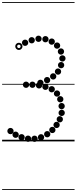

<svg xmlns="http://www.w3.org/2000/svg" viewBox="-25 -1349 732 1832"><path d="M284.6 -510.5Q272 -510.5 263.2 -519.2Q254.5 -527.9 254.5 -540.4Q254.5 -553 263.2 -561.8Q271.9 -570.5 284.4 -570.5Q297 -570.5 305.8 -561.8Q314.5 -553.1 314.5 -540.6Q314.5 -528 305.8 -519.2Q297.1 -510.5 284.6 -510.5ZM347.6 -504.5Q335 -504.5 326.2 -513.2Q317.5 -521.9 317.5 -534.4Q317.5 -547 326.2 -555.8Q334.9 -564.5 347.4 -564.5Q360 -564.5 368.8 -555.8Q377.5 -547.1 377.5 -534.6Q377.5 -522 368.8 -513.2Q360.1 -504.5 347.6 -504.5ZM408.6 -491Q396 -491 387.2 -499.7Q378.5 -508.4 378.5 -520.9Q378.5 -533.5 387.2 -542.2Q395.9 -551 408.4 -551Q421 -551 429.8 -542.3Q438.5 -533.6 438.5 -521.1Q438.5 -508.5 429.8 -499.8Q421.1 -491 408.6 -491ZM468.6 -467.5Q456 -467.5 447.2 -476.2Q438.5 -484.9 438.5 -497.4Q438.5 -510 447.2 -518.8Q455.9 -527.5 468.4 -527.5Q481 -527.5 489.8 -518.8Q498.5 -510.1 498.5 -497.6Q498.5 -485 489.8 -476.2Q481.1 -467.5 468.6 -467.5ZM519.1 -426.5Q506.5 -426.5 497.8 -435.2Q489 -443.9 489 -456.4Q489 -469 497.7 -477.8Q506.4 -486.5 518.9 -486.5Q531.5 -486.5 540.2 -477.8Q549 -469.1 549 -456.6Q549 -444 540.3 -435.2Q531.6 -426.5 519.1 -426.5ZM550.1 -372Q537.5 -372 528.8 -380.7Q520 -389.4 520 -401.9Q520 -414.5 528.7 -423.2Q537.4 -432 549.9 -432Q562.5 -432 571.2 -423.3Q580 -414.6 580 -402.1Q580 -389.5 571.3 -380.8Q562.6 -372 550.1 -372ZM563.1 -306.5Q550.5 -306.5 541.8 -315.2Q533 -323.9 533 -336.4Q533 -349 541.7 -357.8Q550.4 -366.5 562.9 -366.5Q575.5 -366.5 584.2 -357.8Q593 -349.1 593 -336.6Q593 -324 584.3 -315.2Q575.6 -306.5 563.1 -306.5ZM563.6 -242Q551 -242 542.2 -250.7Q533.5 -259.4 533.5 -271.9Q533.5 -284.5 542.2 -293.2Q550.9 -302 563.4 -302Q576 -302 584.8 -293.3Q593.5 -284.6 593.5 -272.1Q593.5 -259.5 584.8 -250.8Q576.1 -242 563.6 -242ZM545.6 -181Q533 -181 524.2 -189.7Q515.5 -198.4 515.5 -210.9Q515.5 -223.5 524.2 -232.2Q532.9 -241 545.4 -241Q558 -241 566.8 -232.3Q575.5 -223.6 575.5 -211.1Q575.5 -198.5 566.8 -189.8Q558.1 -181 545.6 -181ZM515.1 -127Q502.5 -127 493.8 -135.7Q485 -144.4 485 -156.9Q485 -169.5 493.7 -178.2Q502.4 -187 514.9 -187Q527.5 -187 536.2 -178.3Q545 -169.6 545 -157.1Q545 -144.5 536.3 -135.8Q527.6 -127 515.1 -127ZM474.6 -79Q462 -79 453.2 -87.7Q444.5 -96.4 444.5 -108.9Q444.5 -121.5 453.2 -130.2Q461.9 -139 474.4 -139Q487 -139 495.8 -130.3Q504.5 -121.6 504.5 -109.1Q504.5 -96.5 495.8 -87.8Q487.1 -79 474.6 -79ZM425.6 -38.5Q413 -38.5 404.2 -47.2Q395.5 -55.9 395.5 -68.4Q395.5 -81 404.2 -89.8Q412.9 -98.5 425.4 -98.5Q438 -98.5 446.8 -89.8Q455.5 -81.1 455.5 -68.6Q455.5 -56 446.8 -47.2Q438.1 -38.5 425.6 -38.5ZM366.6 -9Q354 -9 345.2 -17.7Q336.5 -26.4 336.5 -38.9Q336.5 -51.5 345.2 -60.2Q353.9 -69 366.4 -69Q379 -69 387.8 -60.3Q396.5 -51.6 396.5 -39.1Q396.5 -26.5 387.8 -17.8Q379.1 -9 366.6 -9ZM304.6 5Q292 5 283.2 -3.7Q274.5 -12.4 274.5 -24.9Q274.5 -37.5 283.2 -46.2Q291.9 -55 304.4 -55Q317 -55 325.8 -46.3Q334.5 -37.6 334.5 -25.1Q334.5 -12.5 325.8 -3.8Q317.1 5 304.6 5ZM242.6 4.5Q230 4.5 221.2 -4.2Q212.5 -12.9 212.5 -25.4Q212.5 -38 221.2 -46.8Q229.9 -55.5 242.4 -55.5Q255 -55.5 263.8 -46.8Q272.5 -38.1 272.5 -25.6Q272.5 -13 263.8 -4.2Q255.1 4.5 242.6 4.5ZM181.1 -9.5Q168.5 -9.5 159.8 -18.2Q151 -26.9 151 -39.4Q151 -52 159.7 -60.8Q168.4 -69.5 180.9 -69.5Q193.5 -69.5 202.2 -60.8Q211 -52.1 211 -39.6Q211 -27 202.3 -18.2Q193.6 -9.5 181.1 -9.5ZM124.1 -33.5Q111.5 -33.5 102.8 -42.2Q94 -50.9 94 -63.4Q94 -76 102.7 -84.8Q111.4 -93.5 123.9 -93.5Q136.5 -93.5 145.2 -84.8Q154 -76.1 154 -63.6Q154 -51 145.3 -42.2Q136.6 -33.5 124.1 -33.5ZM75.1 -68.5Q62.5 -68.5 53.8 -77.2Q45 -85.9 45 -98.4Q45 -111 53.7 -119.8Q62.4 -128.5 74.9 -128.5Q87.5 -128.5 96.2 -119.8Q105 -111.1 105 -98.6Q105 -86 96.3 -77.2Q87.6 -68.5 75.1 -68.5ZM214.6 -911Q202 -911 193.2 -919.7Q184.5 -928.4 184.5 -940.9Q184.5 -953.5 193.2 -962.2Q201.9 -971 214.4 -971Q227 -971 235.8 -962.3Q244.5 -953.6 244.5 -941.1Q244.5 -928.5 235.8 -919.8Q227.1 -911 214.6 -911ZM277.6 -935Q265 -935 256.2 -943.7Q247.5 -952.4 247.5 -964.9Q247.5 -977.5 256.2 -986.2Q264.9 -995 277.4 -995Q290 -995 298.8 -986.3Q307.5 -977.6 307.5 -965.1Q307.5 -952.5 298.8 -943.8Q290.1 -935 277.6 -935ZM342.6 -949Q330 -949 321.2 -957.7Q312.5 -966.4 312.5 -978.9Q312.5 -991.5 321.2 -1000.2Q329.9 -1009 342.4 -1009Q355 -1009 363.8 -1000.3Q372.5 -991.6 372.5 -979.1Q372.5 -966.5 363.8 -957.8Q355.1 -949 342.6 -949ZM408.6 -945Q396 -945 387.2 -953.7Q378.5 -962.4 378.5 -974.9Q378.5 -987.5 387.2 -996.2Q395.9 -1005 408.4 -1005Q421 -1005 429.8 -996.3Q438.5 -987.6 438.5 -975.1Q438.5 -962.5 429.8 -953.8Q421.1 -945 408.6 -945ZM468.6 -922Q456 -922 447.2 -930.7Q438.5 -939.4 438.5 -951.9Q438.5 -964.5 447.2 -973.2Q455.9 -982 468.4 -982Q481 -982 489.8 -973.3Q498.5 -964.6 498.5 -952.1Q498.5 -939.5 489.8 -930.8Q481.1 -922 468.6 -922ZM519.6 -884Q507 -884 498.2 -892.7Q489.5 -901.4 489.5 -913.9Q489.5 -926.5 498.2 -935.2Q506.9 -944 519.4 -944Q532 -944 540.8 -935.3Q549.5 -926.6 549.5 -914.1Q549.5 -901.5 540.8 -892.8Q532.1 -884 519.6 -884ZM556.6 -827.5Q544 -827.5 535.2 -836.2Q526.5 -844.9 526.5 -857.4Q526.5 -870 535.2 -878.8Q543.9 -887.5 556.4 -887.5Q569 -887.5 577.8 -878.8Q586.5 -870.1 586.5 -857.6Q586.5 -845 577.8 -836.2Q569.1 -827.5 556.6 -827.5ZM570.6 -761.5Q558 -761.5 549.2 -770.2Q540.5 -778.9 540.5 -791.4Q540.5 -804 549.2 -812.8Q557.9 -821.5 570.4 -821.5Q583 -821.5 591.8 -812.8Q600.5 -804.1 600.5 -791.6Q600.5 -779 591.8 -770.2Q583.1 -761.5 570.6 -761.5ZM558.1 -697.5Q545.5 -697.5 536.8 -706.2Q528 -714.9 528 -727.4Q528 -740 536.7 -748.8Q545.4 -757.5 557.9 -757.5Q570.5 -757.5 579.2 -748.8Q588 -740.1 588 -727.6Q588 -715 579.3 -706.2Q570.6 -697.5 558.1 -697.5ZM528.6 -636Q516 -636 507.2 -644.7Q498.5 -653.4 498.5 -665.9Q498.5 -678.5 507.2 -687.2Q515.9 -696 528.4 -696Q541 -696 549.8 -687.3Q558.5 -678.6 558.5 -666.1Q558.5 -653.5 549.8 -644.8Q541.1 -636 528.6 -636ZM482.6 -590Q470 -590 461.2 -598.7Q452.5 -607.4 452.5 -619.9Q452.5 -632.5 461.2 -641.2Q469.9 -650 482.4 -650Q495 -650 503.8 -641.3Q512.5 -632.6 512.5 -620.1Q512.5 -607.5 503.8 -598.8Q495.1 -590 482.6 -590ZM424.6 -554.5Q412 -554.5 403.2 -563.2Q394.5 -571.9 394.5 -584.4Q394.5 -597 403.2 -605.8Q411.9 -614.5 424.4 -614.5Q437 -614.5 445.8 -605.8Q454.5 -597.1 454.5 -584.6Q454.5 -572 445.8 -563.2Q437.1 -554.5 424.6 -554.5ZM360.6 -528.5Q348 -528.5 339.2 -537.2Q330.5 -545.9 330.5 -558.4Q330.5 -571 339.2 -579.8Q347.9 -588.5 360.4 -588.5Q373 -588.5 381.8 -579.8Q390.5 -571.1 390.5 -558.6Q390.5 -546 381.8 -537.2Q373.1 -528.5 360.6 -528.5ZM223.6 -510.5Q211 -510.5 202.2 -519.2Q193.5 -527.9 193.5 -540.4Q193.5 -553 202.2 -561.8Q210.9 -570.5 223.4 -570.5Q236 -570.5 244.8 -561.8Q253.5 -553.1 253.5 -540.6Q253.5 -528 244.8 -519.2Q236.1 -510.5 223.6 -510.5ZM155.2 -872Q141 -872 130.8 -882.2Q120.5 -892.3 120.5 -906.7Q120.5 -921 130.7 -931Q140.8 -941 155.2 -941Q169.5 -941 179.5 -930.9Q189.5 -920.9 189.5 -906.7Q189.5 -892.5 179.4 -882.2Q169.4 -872 155.2 -872ZM155.2 -890Q162 -890 166.8 -894.9Q171.5 -899.8 171.5 -906.5Q171.5 -913.5 166.7 -918.2Q161.9 -923 155 -923Q148.5 -923 143.5 -918.2Q138.5 -913.5 138.5 -906.5Q138.5 -899.8 143.5 -894.9Q148.5 -890 155.2 -890ZM-5 455H686.5V463H-5ZM-5 -16H686.5V0H-5ZM-5 -549H686.5V-541H-5ZM-5 -1329H686.5V-1321H-5Z"/></svg>

Font: Edu SA Dotted Guide
Style: Regular
Weight: 400
Designer: Tina and Corey Anderson, Eben Sorkin, Mirko Velimirovic
Foundry: Google for Education
Version: Version 2.000